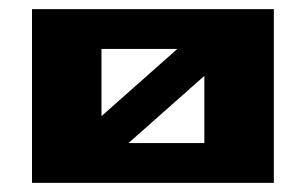

<svg xmlns="http://www.w3.org/2000/svg" viewBox="-20 -720 669 420"><path d="M50 -320V-700H579V-320ZM202 -466 368 -613H202ZM261 -407H427V-554Z"/></svg>

Font: Stalinist One
Style: Regular
Weight: 400
Designer: Jovanny Lemonad
Foundry: Alexey Maslov, Jovanny Lemonad
Version: Version 3.004